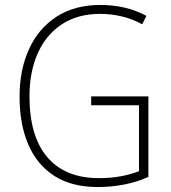

<svg xmlns="http://www.w3.org/2000/svg" viewBox="-20 -745 690 775"><path d="M348 -356H579V-31Q533 -10 480.5 0Q428 10 375 10Q270 10 200 -34.5Q130 -79 94.5 -161Q59 -243 59 -355Q59 -463 97 -546.5Q135 -630 208 -677.5Q281 -725 385 -725Q435 -725 481.5 -714.5Q528 -704 571 -681L554 -647Q511 -670 468.5 -679.5Q426 -689 384 -689Q293 -689 229 -646.5Q165 -604 132 -529Q99 -454 99 -356Q99 -195 171 -110.5Q243 -26 379 -26Q427 -26 467.5 -33.5Q508 -41 541 -54V-320H348Z"/></svg>

Font: Noto Sans Telugu SemiCondensed ExtraLight
Style: Regular
Weight: 200
Width: 4
Designer: Jelle Bosma - Monotype Design Team
Foundry: Monotype Imaging Inc.
Version: Version 2.005; ttfautohint (v1.8.4.7-5d5b)